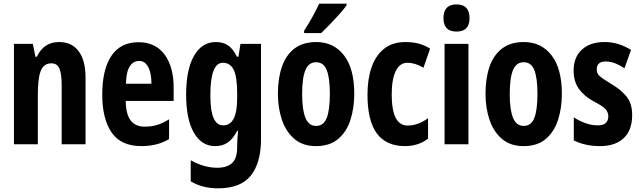

<svg xmlns="http://www.w3.org/2000/svg" viewBox="-20 -786 3491 1046"><path d="M302 -557Q371 -557 408.5 -507Q446 -457 446 -362V0H316V-324Q316 -382 304 -411.5Q292 -441 260 -441Q219 -441 202.5 -401Q186 -361 186 -263V0H56V-547H159L173 -477H181Q218 -557 302 -557Z M735 -556Q827 -556 876.5 -489Q926 -422 926 -309V-236H665Q666 -164 691.5 -130Q717 -96 769 -96Q804 -96 835 -105Q866 -114 901 -136V-28Q837 10 751 10Q638 10 587.5 -65Q537 -140 537 -270Q537 -408 587 -482Q637 -556 735 -556ZM738 -454Q706 -454 687 -425Q668 -396 666 -330H805Q805 -388 787.5 -421Q770 -454 738 -454Z M1156 -557Q1195 -557 1222 -539Q1249 -521 1271 -477H1279L1290 -547H1402V-28Q1402 101 1346.5 170.5Q1291 240 1168 240Q1083 240 1019 202V87Q1059 109 1094.5 118.5Q1130 128 1164 128Q1215 128 1243.5 103Q1272 78 1272 17V7Q1272 -10 1273.5 -32Q1275 -54 1277 -73H1272Q1250 -30 1221.5 -10Q1193 10 1152 10Q1078 10 1036 -63.5Q994 -137 994 -270Q994 -407 1037 -482Q1080 -557 1156 -557ZM1194 -444Q1126 -444 1126 -268Q1126 -183 1143.5 -143Q1161 -103 1196 -103Q1234 -103 1253 -139.5Q1272 -176 1272 -252V-279Q1272 -366 1253.5 -405Q1235 -444 1194 -444Z M1910 -275Q1910 -199 1889.5 -134Q1869 -69 1823 -29.5Q1777 10 1701 10Q1630 10 1584 -29Q1538 -68 1516 -133Q1494 -198 1494 -275Q1494 -358 1515.5 -421.5Q1537 -485 1583.5 -521Q1630 -557 1703 -557Q1798 -557 1854 -484.5Q1910 -412 1910 -275ZM1626 -273Q1626 -188 1644 -144Q1662 -100 1702 -100Q1743 -100 1760 -143.5Q1777 -187 1777 -275Q1777 -361 1760 -404Q1743 -447 1702 -447Q1662 -447 1644 -404.5Q1626 -362 1626 -273ZM1868 -757Q1855 -738 1831 -711Q1807 -684 1780 -656Q1753 -628 1730 -606H1637V-619Q1663 -659 1683 -695.5Q1703 -732 1719 -766H1868Z M2187 10Q2084 10 2033 -59Q1982 -128 1982 -271Q1982 -354 2004 -418.5Q2026 -483 2072 -520Q2118 -557 2189 -557Q2230 -557 2262.5 -548Q2295 -539 2323 -521L2287 -417Q2242 -444 2199 -444Q2159 -444 2136.5 -400Q2114 -356 2114 -271Q2114 -102 2201 -102Q2257 -102 2312 -142V-31Q2286 -10 2253.5 0Q2221 10 2187 10Z M2467 -762Q2538 -762 2538 -687Q2538 -614 2467 -614Q2396 -614 2396 -687Q2396 -762 2467 -762ZM2532 -547V0H2402V-547Z M3041 -275Q3041 -199 3020.5 -134Q3000 -69 2954 -29.5Q2908 10 2832 10Q2761 10 2715 -29Q2669 -68 2647 -133Q2625 -198 2625 -275Q2625 -358 2646.5 -421.5Q2668 -485 2714.5 -521Q2761 -557 2834 -557Q2929 -557 2985 -484.5Q3041 -412 3041 -275ZM2757 -273Q2757 -188 2775 -144Q2793 -100 2833 -100Q2874 -100 2891 -143.5Q2908 -187 2908 -275Q2908 -361 2891 -404Q2874 -447 2833 -447Q2793 -447 2775 -404.5Q2757 -362 2757 -273Z M3424 -160Q3424 -77 3378 -33.5Q3332 10 3249 10Q3168 10 3106 -21V-147Q3132 -129 3167 -116Q3202 -103 3237 -103Q3294 -103 3294 -153Q3294 -173 3279.5 -190.5Q3265 -208 3212 -235Q3161 -263 3133 -303Q3105 -343 3105 -402Q3105 -474 3150 -515.5Q3195 -557 3273 -557Q3313 -557 3348.5 -546Q3384 -535 3418 -514L3382 -414Q3359 -430 3333 -440.5Q3307 -451 3280 -451Q3231 -451 3231 -408Q3231 -394 3237 -383.5Q3243 -373 3260 -361Q3277 -349 3311 -328Q3361 -299 3392.5 -261Q3424 -223 3424 -160Z"/></svg>

Font: Noto Sans Myanmar ExtraCondensed
Style: Bold
Weight: 700
Width: 2
Designer: Monotype Design Team
Foundry: Monotype Imaging Inc.
Version: Version 2.107; ttfautohint (v1.8.4.7-5d5b)